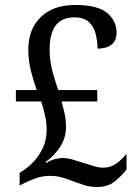

<svg xmlns="http://www.w3.org/2000/svg" viewBox="-20 -744 556 774"><path d="M372 10Q344 10 320.5 2.5Q297 -5 273 -14Q251 -23 229 -29Q207 -35 182 -35Q152 -35 126 -26Q100 -17 72 -3L59 4V-47L77 -59Q98 -73 119 -96Q140 -119 154 -150.5Q168 -182 168 -221Q168 -251 161.5 -279.5Q155 -308 146 -335H44V-381H128Q116 -414 105 -457Q94 -500 94 -542Q94 -627 144.5 -675.5Q195 -724 284 -724Q373 -724 411.5 -692Q450 -660 450 -612Q450 -580 429.5 -564Q409 -548 373 -548Q373 -579 365.5 -608Q358 -637 338 -655.5Q318 -674 280 -674Q228 -674 204 -640.5Q180 -607 180 -545Q180 -498 192 -454.5Q204 -411 215 -381H372V-335H228Q235 -311 240.5 -286Q246 -261 246 -231Q246 -190 223.5 -154Q201 -118 164 -91L166 -87Q184 -98 201.5 -102.5Q219 -107 233 -107Q252 -107 275.5 -100Q299 -93 320 -86Q340 -80 360 -74Q380 -68 396 -68Q426 -68 449.5 -85Q473 -102 490 -124V-61Q474 -39 445 -14.5Q416 10 372 10Z"/></svg>

Font: Noto Serif Lao SemCond
Style: Regular
Weight: 400
Width: 4
Designer: Monotype Design Team
Foundry: Monotype Imaging Inc.
Version: Version 2.004; ttfautohint (v1.8.4.7-5d5b)